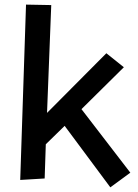

<svg xmlns="http://www.w3.org/2000/svg" viewBox="-20 -762 594 825"><path d="M200.2 -740.2 182.1 -276.9 437 -533.2 512.2 -473.1 330.1 -293 540 -20 454.1 43 257.8 -221.2 176.8 -142.1 171.9 4.9 66.9 11.2 91.8 -742.2Z"/></svg>

Font: McLaren
Style: Regular
Weight: 400
Designer: Astigmatic (AOETI)
Foundry: Astigmatic (AOETI)
Version: Version 1.000